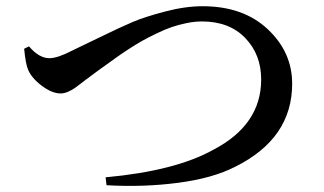

<svg xmlns="http://www.w3.org/2000/svg" viewBox="-20 -646 1040 617"><path d="M57.6 -489.3 73.2 -497.1Q105.5 -459 138.7 -459Q165 -459 211.9 -483.4Q226.6 -490.2 297.9 -524.9Q369.1 -559.6 407.2 -575.7Q445.3 -591.8 510.3 -608.9Q575.2 -626 630.9 -626Q761.7 -626 840.3 -552.2Q918.9 -478.5 918.9 -377Q918.9 -201.2 736.3 -110.4Q664.1 -73.2 552.7 -58.6Q441.4 -43.9 322.3 -50.8L319.3 -76.2Q543.9 -96.7 666 -165Q819.3 -245.1 819.3 -390.6Q819.3 -470.7 768.1 -523.9Q716.8 -577.1 628.9 -577.1Q605.5 -577.1 579.6 -571.8Q553.7 -566.4 532.2 -559.1Q510.7 -551.8 483.4 -538.6Q456.1 -525.4 438.5 -515.6Q420.9 -505.9 394.5 -488.8Q368.2 -471.7 356.9 -463.4Q345.7 -455.1 322.3 -438.5Q298.8 -421.9 294.9 -418.9Q277.3 -406.2 254.9 -389.2Q232.4 -372.1 222.7 -364.7Q212.9 -357.4 199.7 -351.6Q186.5 -345.7 174.8 -345.7Q147.5 -345.7 114.7 -370.1Q82 -394.5 70.3 -421.9Q62.5 -439.5 57.6 -489.3Z"/></svg>

Font: GenYoMin TW TTF SemiBold
Style: Regular
Weight: 600
Version: Version 1.300